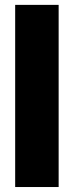

<svg xmlns="http://www.w3.org/2000/svg" viewBox="-20 -752 297 772"><path d="M41 0V-732.4H215.8V0Z"/></svg>

Font: Anton
Style: Regular
Weight: 400
Foundry: vernon adams
Version: Version 1.000